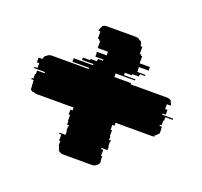

<svg xmlns="http://www.w3.org/2000/svg" viewBox="-99 -679 795 757"><g transform="rotate(20 298.5 -300.0)"><path d="M563 -274H556V-269H566V-259H567V-248Q567 -242 566 -239H563Q563 -238 561 -234H559Q554 -227 548 -224H554Q550 -221 542 -221H389V-209H380V-189H386V-164H388V-149H396V-144H394V-124H396V-109H371V-104H380V-79H385V-59H387Q387 -51 382 -44H381Q376 -37 366 -34Q363 -33 358 -33H236Q231 -33 229 -34H230Q220 -37 215 -44H217Q213 -50 211 -59H209V-79H204V-104H195V-109H220V-124H218V-144H220V-149H212V-164H210V-189H204V-209H213V-221H58Q51 -221 46 -224H39Q33 -227 28 -234H31Q29 -238 29 -239H31Q29 -245 29 -248V-259H28V-269H18V-274H25V-294H28V-309H59V-314H13V-319H26V-339H16V-359H32Q34 -368 38 -374H41Q49 -384 62 -384H217V-389H147V-404H228V-409H180V-419H210V-424H237V-429H238V-434H259V-439H225V-454H224V-459H265V-474H222V-504H216V-509H210V-539H202V-540Q202 -543 204 -549Q205 -554 210 -559H207Q215 -567 226 -567H348Q361 -567 367 -559H371Q373 -557 374.5 -554.5Q376 -552 377 -549Q378 -546 378 -540V-539H386V-509H392V-504H398V-474H441V-459H400V-454H401V-439H435V-434H414V-429H413V-424H386V-419H356V-409H404V-404H323V-389H393V-384H546Q560 -384 567 -374H564Q566 -371 568 -367.5Q570 -364 570 -359H554V-339H564V-319H551V-314H597V-309H566V-294H563Z"/></g></svg>

Font: Rubik Glitch
Style: Regular
Weight: 400
Designer: Hubert and Fischer, NaN
Foundry: Hubert and Fischer, NaN
Version: Version 2.200